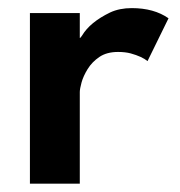

<svg xmlns="http://www.w3.org/2000/svg" viewBox="-20 -442 434 462"><path d="M172 0H52V-410.5H172V-350.5Q173.5 -350.5 177.5 -356.5Q196.5 -388.5 245 -412Q267.5 -422.5 297 -422.5Q350.5 -422.5 385.5 -398L335 -295Q321.5 -306 294.5 -313.5Q281.5 -317 264 -317Q237 -317 219.2 -305Q201.5 -293 191 -276Q180.5 -259 176.2 -243.5Q172 -228 172 -220.5Z"/></svg>

Font: Lucymar Sans SemiBold
Style: Regular
Weight: 600
Foundry: The League of Moveable Type (original font) / Main changes by Cristiano Sobral with portions from Mirco Monsees
Version: Version 2.001;August 30, 2020;FontCreator 13.0.0.2681 64-bit